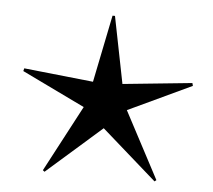

<svg xmlns="http://www.w3.org/2000/svg" viewBox="-41 -502 605 546"><g transform="rotate(5 262.0 -228.5)"><path d="M419 1 424 -3 323 -194 504 -279 502 -287 304 -267 266 -458H259L220 -266L22 -287L20 -279L200 -192L100 -3L105 1L262 -137Z"/></g></svg>

Font: Noto Sans Arabic SemCond Thin
Style: Regular
Weight: 100
Width: 4
Designer: Monotype Design Team, Nadine Chahine, Nizar Qandah and Khaled Hosny
Foundry: Monotype Imaging Inc.
Version: Version 2.012